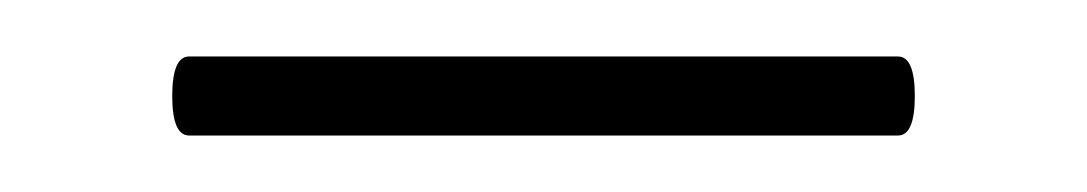

<svg xmlns="http://www.w3.org/2000/svg" viewBox="-20 -531 385 68"><path d="M41 -497Q41 -511 47 -511H298Q304 -511 304 -497Q304 -483 298 -483H47Q41 -483 41 -497Z"/></svg>

Font: Cormorant
Style: Regular
Weight: 400
Designer: Christian Thalmann (Catharsis Fonts)
Foundry: Catharsis Fonts
Version: Version 4.000